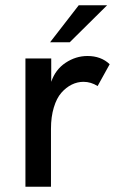

<svg xmlns="http://www.w3.org/2000/svg" viewBox="-20 -710 437 730"><path d="M170.4 -549.3 279.3 -689.9H387.2L245.1 -549.3ZM76.7 0V-487.8H174.8V-398.9Q190.4 -445.3 229.2 -471.2Q268.1 -497.1 312.5 -497.1Q364.3 -497.1 397 -465.8L351.1 -382.8Q325.7 -398.9 297.4 -398.9Q274.4 -398.9 252.9 -388.4Q231.4 -377.9 213.4 -357.4Q195.3 -336.9 184.6 -301.3Q173.8 -265.6 173.8 -220.2V0Z"/></svg>

Font: HK Grotesk SemiBold Legacy
Style: Regular
Weight: 600
Designer: Alfredo Marco Pradil
Foundry: Hanken Design Co.
Version: Version 2.022;PS 002.022;hotconv 1.0.88;makeotf.lib2.5.64775